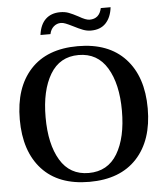

<svg xmlns="http://www.w3.org/2000/svg" viewBox="-60 -953 869 1015"><g transform="rotate(-5 374.5 -445.0)"><path d="M297 -897Q322 -897 342 -889.5Q362 -882 392 -866Q429 -844 449 -844Q501 -844 513 -900H565Q559 -847 530.5 -816.5Q502 -786 451 -786Q430 -786 409 -794Q388 -802 359 -817Q335 -829 321 -834.5Q307 -840 296 -840Q274 -840 257.5 -825.5Q241 -811 236 -786H183Q190 -841 219.5 -869Q249 -897 297 -897ZM35 -350Q35 -519 122.5 -614.5Q210 -710 374 -710Q537 -710 625.5 -614.5Q714 -519 714 -350Q714 -181 625.5 -85.5Q537 10 374 10Q210 10 122.5 -85.5Q35 -181 35 -350ZM577 -350Q577 -492 525.5 -577.5Q474 -663 374 -663Q274 -663 223 -577.5Q172 -492 172 -350Q172 -207 223 -122Q274 -37 374 -37Q475 -37 526 -122Q577 -207 577 -350Z"/></g></svg>

Font: Trirong SemiBold
Style: Regular
Weight: 600
Designer: Katatrad Team
Foundry: CadsonDemak
Version: Version 1.000